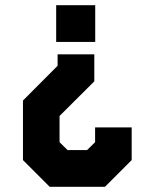

<svg xmlns="http://www.w3.org/2000/svg" viewBox="-20 -720 590 740"><path d="M343.5 -510.5V-406.5L209.5 -273V-172L240.5 -141.5H315.5L346.5 -172V-229H487.5V-103L384.5 0H171.5L68.5 -103V-332.5L202 -466.5V-510.5ZM347 -700V-558.5H196.5V-700Z"/></svg>

Font: Tourney Expanded Black
Style: Regular
Weight: 900
Width: 7
Designer: Tyler Finck
Foundry: Etcetera Type Co
Version: Version 1.010; ttfautohint (v1.8.3)